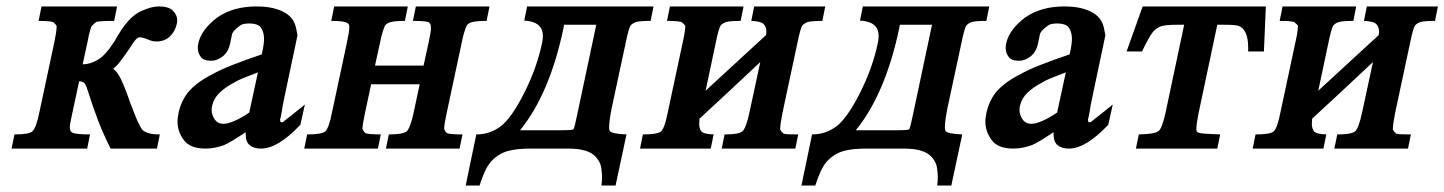

<svg xmlns="http://www.w3.org/2000/svg" viewBox="-20 -462 4491 597"><path d="M468 0H324Q302 -43 285 -87.5Q268 -132 254 -177Q249 -194 244 -201.5Q239 -209 228 -209Q227 -209 227 -209Q227 -209 228.5 -209.5Q230 -210 230 -210Q230 -210 226 -209L205 -111Q201 -92 199 -82Q197 -72 197 -66Q197 -65 197.5 -61Q198 -57 200 -54Q202 -51 206 -49Q219 -44 260 -44L251 0H16L25 -44Q72 -44 81 -54Q93 -66 102 -111L149 -331Q156 -365 156 -378Q156 -380 156 -382Q154 -385 147 -392Q142 -397 100 -397L109 -442H344L335 -397Q289 -397 280 -394L281 -395Q279 -393 275.5 -390.5Q272 -388 267 -383Q261 -379 252 -331L237 -262Q260 -262 284 -276Q308 -290 334 -331V-330Q360 -377 379 -397Q389 -408 399.5 -416Q410 -424 424 -430L423 -429Q451 -442 474 -442Q505 -442 518 -428.5Q531 -415 531 -399Q531 -392 529 -385Q524 -364 508 -348.5Q492 -333 466 -333Q453 -333 438 -340Q423 -346 414 -346Q404 -346 387 -318Q376 -301 367.5 -289.5Q359 -278 353 -270Q347 -261 332 -248Q335 -246 339.5 -241.5Q344 -237 346 -233Q359 -218 388 -134V-135Q410 -74 423 -58Q429 -52 442 -48Q455 -44 477 -44Z M792 0Q769 0 756.5 -10.5Q744 -21 744 -44Q744 -47 744 -51Q693 -17 677 -11Q663 -6 649 -3Q635 0 619 0Q571 0 551.5 -26.5Q532 -53 532 -83Q532 -98 536 -115Q540 -132 547 -146.5Q554 -161 563 -173Q590 -206 642 -232Q665 -245 703 -260Q741 -275 794 -293L795 -298Q801 -324 801 -342Q801 -360 792.5 -374.5Q784 -389 754 -389Q736 -389 727 -383Q702 -365 701 -353L696 -329Q691 -302 673.5 -287.5Q656 -273 636 -273Q613 -273 604 -285.5Q595 -298 595 -313Q595 -321 597 -329Q607 -371 656 -408Q705 -442 778 -442Q833 -442 867 -422Q895 -405 901 -373L905 -352L864 -158Q858 -130 856 -114Q853 -97 851 -91Q851 -84 853 -82H859Q861 -84 878 -97Q895 -110 928 -137L914 -74Q844 0 792 0ZM782 -237Q755 -227 737 -219.5Q719 -212 711 -207Q679 -190 662 -173Q645 -156 640 -135Q638 -127 638 -120Q638 -105 647.5 -91Q657 -77 675 -77Q688 -77 709 -86Q730 -95 755 -112Z M1146 -258H1297L1313 -331Q1317 -350 1318.5 -359.5Q1320 -369 1320 -374Q1320 -379 1319 -383Q1319 -388 1314 -392Q1309 -397 1264 -397L1273 -442H1502L1493 -397Q1463 -397 1449 -393.5Q1435 -390 1431 -382Q1428 -376 1424 -363.5Q1420 -351 1416 -331L1369 -111Q1361 -74 1361 -61Q1363 -58 1364 -55Q1365 -52 1369 -49H1368Q1375 -44 1418 -44L1409 0H1180L1189 -44Q1234 -44 1245 -54Q1256 -65 1266 -111L1285 -200H1134L1115 -111Q1107 -74 1107 -61Q1111 -53 1115 -49H1114Q1123 -44 1164 -44L1155 0H926L935 -44Q982 -44 992 -54Q1003 -65 1012 -111L1059 -331Q1063 -350 1064.5 -360.5Q1066 -371 1066 -377Q1066 -380 1066 -383Q1065 -385 1064.5 -386.5Q1064 -388 1062 -389Q1053 -397 1010 -397L1019 -442H1248L1239 -397Q1209 -397 1195.5 -393.5Q1182 -390 1177 -382Q1174 -376 1170 -363.5Q1166 -351 1162 -331Z M1619 -442H2012L2003 -397Q1969 -397 1958 -393.5Q1947 -390 1941 -383Q1935 -375 1926 -331L1882 -126Q1874 -85 1874 -67Q1874 -58 1876 -55Q1881 -46 1928 -44L1894 115H1850Q1852 101 1852 89Q1852 76 1849.5 59.5Q1847 43 1834.5 28Q1822 13 1800 6.5Q1778 0 1746 0Q1742 0 1737 0H1630Q1585 0 1557.5 8Q1530 16 1507 40Q1496 53 1487.5 71.5Q1479 90 1471 115H1428L1461 -44Q1484 -44 1503 -51Q1522 -58 1538 -70Q1571 -96 1610 -173Q1650 -252 1666 -331Q1668 -341 1668 -350Q1668 -395 1610 -398ZM1734 -385 1732 -374Q1689 -170 1597 -57H1725Q1760 -57 1763 -60Q1766 -63 1774 -102L1834 -385Z M2174 -180 2362 -353Q2363 -359 2363 -363Q2363 -379 2354 -387.5Q2345 -396 2316 -397L2325 -442H2546L2537 -397Q2503 -397 2492 -393.5Q2481 -390 2475 -383Q2469 -375 2460 -331L2413 -111Q2406 -75 2406 -63Q2406 -60 2406 -59L2405 -60Q2407 -58 2409 -54.5Q2411 -51 2415 -48H2414Q2418 -45 2429.5 -44.5Q2441 -44 2462 -44L2453 0H2224L2233 -44Q2278 -44 2289 -54Q2300 -65 2310 -111L2344 -269Q2296 -224 2250 -181Q2204 -138 2155 -93Q2154 -84 2154 -77Q2154 -63 2160.5 -54Q2167 -45 2199 -44L2190 0H1970L1979 -44Q2026 -44 2036 -54Q2047 -65 2056 -111L2103 -331Q2108 -353 2109.5 -365.5Q2111 -378 2111 -382Q2108 -386 2101 -392Q2097 -397 2054 -397L2063 -442H2292L2283 -397Q2249 -397 2238 -393.5Q2227 -390 2221 -383Q2215 -375 2206 -331Z M2663 -442H3056L3047 -397Q3013 -397 3002 -393.5Q2991 -390 2985 -383Q2979 -375 2970 -331L2926 -126Q2918 -85 2918 -67Q2918 -58 2920 -55Q2925 -46 2972 -44L2938 115H2894Q2896 101 2896 89Q2896 76 2893.5 59.5Q2891 43 2878.5 28Q2866 13 2844 6.5Q2822 0 2790 0Q2786 0 2781 0H2674Q2629 0 2601.5 8Q2574 16 2551 40Q2540 53 2531.5 71.5Q2523 90 2515 115H2472L2505 -44Q2528 -44 2547 -51Q2566 -58 2582 -70Q2615 -96 2654 -173Q2694 -252 2710 -331Q2712 -341 2712 -350Q2712 -395 2654 -398ZM2778 -385 2776 -374Q2733 -170 2641 -57H2769Q2804 -57 2807 -60Q2810 -63 2818 -102L2878 -385Z M3304 0Q3281 0 3268.5 -10.5Q3256 -21 3256 -44Q3256 -47 3256 -51Q3205 -17 3189 -11Q3175 -6 3161 -3Q3147 0 3131 0Q3083 0 3063.5 -26.5Q3044 -53 3044 -83Q3044 -98 3048 -115Q3052 -132 3059 -146.5Q3066 -161 3075 -173Q3102 -206 3154 -232Q3177 -245 3215 -260Q3253 -275 3306 -293L3307 -298Q3313 -324 3313 -342Q3313 -360 3304.5 -374.5Q3296 -389 3266 -389Q3248 -389 3239 -383Q3214 -365 3213 -353L3208 -329Q3203 -302 3185.5 -287.5Q3168 -273 3148 -273Q3125 -273 3116 -285.5Q3107 -298 3107 -313Q3107 -321 3109 -329Q3119 -371 3168 -408Q3217 -442 3290 -442Q3345 -442 3379 -422Q3407 -405 3413 -373L3417 -352L3376 -158Q3370 -130 3368 -114Q3365 -97 3363 -91Q3363 -84 3365 -82H3371Q3373 -84 3390 -97Q3407 -110 3440 -137L3426 -74Q3356 0 3304 0ZM3294 -237Q3267 -227 3249 -219.5Q3231 -212 3223 -207Q3191 -190 3174 -173Q3157 -156 3152 -135Q3150 -127 3150 -120Q3150 -105 3159.5 -91Q3169 -77 3187 -77Q3200 -77 3221 -86Q3242 -95 3267 -112Z M3533 -442H3916L3910 -302H3861Q3861 -309 3861 -315Q3861 -342 3853.5 -359Q3846 -376 3832 -381Q3824 -385 3787 -385H3765L3707 -111Q3700 -77 3700 -62Q3700 -59 3700 -57Q3702 -50 3708 -49Q3715 -46 3774 -44L3765 0H3512L3521 -44Q3572 -45 3583 -55Q3588 -59 3593.5 -73.5Q3599 -88 3604 -111L3662 -385H3639Q3605 -385 3591 -380.5Q3577 -376 3565 -363Q3552 -346 3531 -302H3483Z M4079 -180 4267 -353Q4268 -359 4268 -363Q4268 -379 4259 -387.5Q4250 -396 4221 -397L4230 -442H4451L4442 -397Q4408 -397 4397 -393.5Q4386 -390 4380 -383Q4374 -375 4365 -331L4318 -111Q4311 -75 4311 -63Q4311 -60 4311 -59L4310 -60Q4312 -58 4314 -54.5Q4316 -51 4320 -48H4319Q4323 -45 4334.5 -44.5Q4346 -44 4367 -44L4358 0H4129L4138 -44Q4183 -44 4194 -54Q4205 -65 4215 -111L4249 -269Q4201 -224 4155 -181Q4109 -138 4060 -93Q4059 -84 4059 -77Q4059 -63 4065.5 -54Q4072 -45 4104 -44L4095 0H3875L3884 -44Q3931 -44 3941 -54Q3952 -65 3961 -111L4008 -331Q4013 -353 4014.5 -365.5Q4016 -378 4016 -382Q4013 -386 4006 -392Q4002 -397 3959 -397L3968 -442H4197L4188 -397Q4154 -397 4143 -393.5Q4132 -390 4126 -383Q4120 -375 4111 -331Z"/></svg>

Font: New Athena Unicode
Style: Bold Italic
Weight: 700
Designer: J. Rusten 1997; rev. by R. Hancock 2001, 2002, rev. by D. Mastronarde 2002-2021
Foundry: Society for Classical Studies (formerly American Philological Association)
Version: Version 5.008